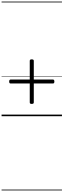

<svg xmlns="http://www.w3.org/2000/svg" viewBox="-20 -1468 803 2426"><path d="M380 -155Q368 -155 362 -159.5Q356 -164 356 -174V-699Q356 -709 362 -713.5Q368 -718 380 -718Q394 -718 400.5 -713.5Q407 -709 407 -699V-174Q407 -164 400.5 -159.5Q394 -155 380 -155ZM114 -413Q105 -413 100.5 -419Q96 -425 96 -437Q96 -463 114 -463H649Q658 -463 662.5 -456.5Q667 -450 667 -437Q667 -413 649 -413ZM0 928H763V938H0ZM0 -20H763V0H0ZM0 -505H763V-500H0ZM0 -1448H763V-1438H0Z"/></svg>

Font: Playwrite ID Guides
Style: Regular
Weight: 400
Designer: Veronika Burian, José Scaglione
Foundry: TypeTogether
Version: Version 1.003